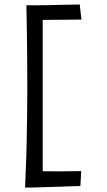

<svg xmlns="http://www.w3.org/2000/svg" viewBox="-20 -715 485 872"><path d="M94 137Q94 134 95 107Q96 80 98 35.5Q100 -9 101 -65Q102 -121 103 -182.5Q104 -244 104 -304Q104 -379 103.5 -449Q103 -519 102 -573.5Q101 -628 100.5 -660Q100 -692 100 -691L175 -671Q174 -658 174 -630Q174 -602 174 -563.5Q174 -525 174 -481Q174 -437 174 -393.5Q174 -350 174 -311Q174 -271 174 -219Q174 -167 174 -112.5Q174 -58 174 -8.5Q174 41 174 78Q174 115 175 130ZM94 137 120 62Q133 62 157 62.5Q181 63 209.5 63Q238 63 266.5 63Q295 63 317 62.5Q339 62 349 62L345 130Q331 130 304.5 131Q278 132 247 133Q216 134 185 135Q154 136 129.5 136.5Q105 137 94 137ZM125 -624 100 -691Q112 -691 137.5 -691Q163 -691 193.5 -691.5Q224 -692 254.5 -693Q285 -694 308.5 -694Q332 -694 342 -695L350 -626Q350 -626 332 -626Q314 -626 285.5 -625.5Q257 -625 225.5 -625Q194 -625 167 -624.5Q140 -624 125 -624Z"/></svg>

Font: Truculenta Medium
Style: Regular
Weight: 500
Version: Version 1.002